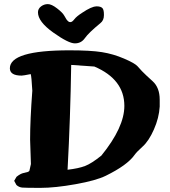

<svg xmlns="http://www.w3.org/2000/svg" viewBox="-20 -912 823 931"><path d="M466.8 -799.8Q409.2 -752.4 391.6 -727.1Q374 -701.7 343 -701.7Q312 -701.7 238 -754.4Q164.1 -807.1 164.1 -852.1Q164.1 -869.6 179 -880.9Q193.8 -892.1 211.9 -892.1Q230 -892.1 256.8 -871.3Q283.7 -850.6 291.7 -835.9Q299.8 -821.3 302.5 -817.6Q305.2 -814 307.4 -811.8Q309.6 -809.6 312 -807.6Q315.4 -804.7 321.8 -804.7Q322.3 -804.7 323.2 -805.2Q330.1 -805.2 340.6 -818.8Q351.1 -832.5 378.4 -850.1Q424.3 -880.9 446.8 -880.9Q447.3 -880.9 447.8 -881.3Q469.2 -881.3 477.1 -872.1Q483.9 -863.8 483.9 -842.3Q483.9 -840.8 483.9 -839.4Q483.9 -838.4 483.9 -837.9Q483.9 -813 466.8 -799.8ZM471.7 -157.7Q583 -294.9 583 -398.4Q583 -527.3 437.5 -589.4L325.2 -597.2Q321.3 -341.3 307.6 -88.9Q361.3 -95.2 392.6 -107.2Q423.8 -119.1 471.7 -157.7ZM27.8 -580.6Q27.8 -668 316.4 -668Q418.9 -668 474.1 -659.2Q529.3 -650.4 581.5 -627.9Q633.8 -605.5 647 -590.6Q660.2 -575.7 668.5 -566.9Q685.5 -549.3 720 -518.3Q754.4 -487.3 754.4 -428.7V-395Q751 -339.8 726.3 -284.2Q701.7 -228.5 671.9 -201.7Q642.1 -174.8 632.3 -160.6Q597.2 -110.8 492.7 -59.6Q445.8 -36.6 346.4 -18.8Q247.1 -1 175.8 -1Q104.5 -1 88.1 -2.4Q71.8 -3.9 59.6 -15.1L48.8 -35.2L60.1 -54.7Q79.6 -70.3 94.5 -73.2Q109.4 -76.2 114.3 -78.1Q122.1 -81.1 122.6 -84L129.9 -116.7L126 -234.9Q126 -330.1 136.7 -472.2Q132.8 -542 128.9 -552.7Q92.8 -545.4 85 -545.4Q28.3 -545.4 27.8 -580.6Z"/></svg>

Font: Drukaatie burti
Style: Heavy
Weight: 800
Version: Version 0.14